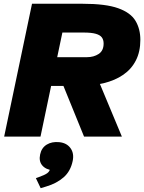

<svg xmlns="http://www.w3.org/2000/svg" viewBox="-20 -723 763 1016"><path d="M2 0 149.4 -703.1H417.5Q539.6 -703.1 605.5 -679.4Q671.4 -655.8 697 -612.8Q722.7 -569.8 722.7 -512.2Q722.7 -449.7 699.2 -403.6Q675.8 -357.4 632.3 -327.4Q588.9 -297.4 528.3 -282.7Q467.8 -268.1 393.1 -268.1H250.5L194.3 0ZM424.8 0 293.9 -321.8H490.7L625 0ZM282.7 -420.4H439.9Q476.1 -420.4 502.2 -437.5Q528.3 -454.6 528.3 -492.7Q528.3 -512.2 519 -524.9Q509.8 -537.6 486.8 -544.2Q463.9 -550.8 422.9 -550.8H310.1ZM195.3 272.9 169.9 219.7 183.6 214.8Q216.8 203.1 229.7 193.6Q242.7 184.1 245.6 168.9L247.6 160.2L261.2 178.7Q222.7 174.8 203.6 152.3Q184.6 129.9 192.4 94.2Q199.7 59.1 227.3 42.2Q254.9 25.4 293.5 29.3Q333 33.2 353 60.8Q373 88.4 364.7 128.4Q353.5 183.1 316.7 215.3Q279.8 247.6 225.1 263.7Z"/></svg>

Font: Schibsted Grotesk Black
Style: Italic
Weight: 900
Italic angle: -12°
Designer: Bakken & Baeck AS, Henrik Kongsvoll
Foundry: Schibsted ASA
Version: Version 1.100;gftools[0.9.25]